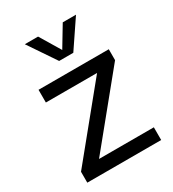

<svg xmlns="http://www.w3.org/2000/svg" viewBox="-176 -818 825 916"><g transform="rotate(-30 236.5 -360.5)"><path d="M33 -60 335 -430H53V-500H440V-440L138 -70H440V0H33ZM105 -721H178L246 -608L314 -721H387L285 -570H207Z"/></g></svg>

Font: Moderustic
Style: Regular
Weight: 400
Designer: Tural Alisoy
Foundry: TAFT Foundry
Version: Version 2.120